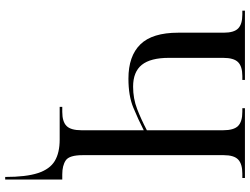

<svg xmlns="http://www.w3.org/2000/svg" viewBox="-132 -622 964 740"><g transform="rotate(90 350.0 -252.0)"><path d="M662 210Q662 129 647 83.5Q632 38 600.5 19Q569 0 518 0H392V-10H411Q449 -10 465.5 -26.5Q482 -43 482 -84V-324Q439 -302 394 -283.5Q349 -265 283 -265Q196 -265 151 -311Q106 -357 106 -457V-632Q106 -672 89.5 -688Q73 -704 36 -704H21V-714H288V-704H273Q236 -704 219.5 -687.5Q203 -671 203 -630V-421Q203 -350 230 -316.5Q257 -283 314 -283Q360 -283 400 -298.5Q440 -314 482 -336V-630Q482 -671 465.5 -687.5Q449 -704 411 -704H397V-714H666V-704H649Q612 -704 595 -688Q578 -672 578 -632V-89Q578 -37 598 -23.5Q618 -10 652 -10H672V210Z"/></g></svg>

Font: Noto Serif Display SemiCondensed
Style: Regular
Weight: 400
Width: 4
Designer: Monotype Design Team
Foundry: Monotype Imaging Inc.
Version: Version 2.009